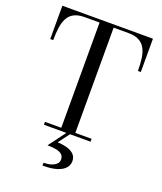

<svg xmlns="http://www.w3.org/2000/svg" viewBox="-176 -861 1026 1219"><g transform="rotate(20 337.0 -251.5)"><path d="M179.5 0V-19.5H289.5V-730.5H189.5Q145.5 -730.5 118.2 -716.2Q91 -702 76.5 -675.2Q62 -648.5 56.5 -610.5Q51 -572.5 51 -525H31V-750H643V-525H623.5Q623.5 -572.5 618 -610.5Q612.5 -648.5 597.8 -675.2Q583 -702 555.8 -716.2Q528.5 -730.5 484.5 -730.5H384.5V-19.5H494.5V0ZM259.5 247V227.5Q304 227.5 330.8 211.8Q357.5 196 357.5 172.5Q357.5 149 343 136.5Q328.5 124 303.2 119.5Q278 115 245.5 115L333 -2.5H357.5L299.5 75Q336 76.5 365 85Q394 93.5 411.2 110.8Q428.5 128 428.5 156Q428.5 181 411.5 201.8Q394.5 222.5 357.2 234.8Q320 247 259.5 247Z"/></g></svg>

Font: Bodoni Moda SC
Style: Regular
Weight: 400
Designer: Owen Earl
Foundry: indestructible type
Version: Version 2.005